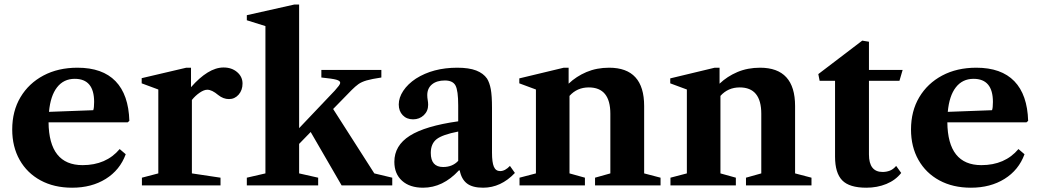

<svg xmlns="http://www.w3.org/2000/svg" viewBox="-20 -842 4720 872"><path d="M307.5 10.5Q225.5 10.5 164.2 -22.8Q103 -56 69.2 -115.8Q35.5 -175.5 35.5 -254Q35.5 -337.5 73 -400.5Q110.5 -463.5 177.2 -499Q244 -534.5 332 -534.5Q445.5 -534.5 504.8 -473.2Q564 -412 567.5 -293L560 -286.5H200.5Q202.5 -92 355 -92Q462 -92 523.5 -165L551 -141.5Q524.5 -69.5 460.2 -29.5Q396 10.5 307.5 10.5ZM319.5 -484Q269 -484 239 -445.2Q209 -406.5 202.5 -334L403.5 -341.5Q407.5 -352 407.5 -379Q407.5 -484 319.5 -484Z M624.5 0V-35L699 -54.5V-435.5L623.5 -463.5V-487L826 -534.5H847.5V-446Q885.5 -489.5 922.8 -512.5Q960 -535.5 995.5 -535.5Q1032.5 -535.5 1057 -514.5Q1081.5 -493.5 1081.5 -462.5Q1081.5 -432.5 1063.8 -412.2Q1046 -392 1020 -392Q994 -392 971 -410.5Q942.5 -434.5 921.5 -434.5Q906.5 -434.5 886.8 -421Q867 -407.5 851.5 -388V-54.5L981.5 -35V0Z M1101 0V-35L1185.5 -54.5V-723.5L1101 -750V-773L1317 -821.5H1338.5V-260L1500.5 -430.5Q1512 -443.5 1518.5 -452Q1525 -460.5 1525 -466.5Q1525 -475 1507.5 -480Q1490 -485 1439.5 -490V-524.5H1712V-490Q1668.5 -483.5 1645.2 -476.8Q1622 -470 1608 -460Q1594 -450 1577.5 -433.5L1493 -347L1680 -54.5L1761.5 -35V0H1531.5L1391 -242.5L1338.5 -188.5V-54.5L1425 -35V0Z M1901.5 10.5Q1841 10.5 1806 -21Q1771 -52.5 1771 -107Q1771 -181 1841.2 -225.5Q1911.5 -270 2061 -291V-363.5Q2061 -430.5 2048.8 -453.5Q2036.5 -476.5 2000.5 -476.5Q1963.5 -476.5 1942 -458.8Q1920.5 -441 1920.5 -410Q1920.5 -399 1922.5 -387.8Q1924.5 -376.5 1924.5 -366Q1924.5 -337.5 1904.8 -318.8Q1885 -300 1856 -300Q1827 -300 1809 -318.8Q1791 -337.5 1791 -367.5Q1791 -398.5 1811.5 -429.5Q1832 -460.5 1869 -485Q1947 -534.5 2056.5 -534.5Q2110 -534.5 2142.8 -521.8Q2175.5 -509 2192 -485Q2203.5 -466.5 2209 -437Q2214.5 -407.5 2214.5 -352.5V-148.5Q2214.5 -104.5 2223 -84.8Q2231.5 -65 2251.5 -65Q2274 -65 2296 -88.5L2318.5 -56.5Q2255 10.5 2174 10.5Q2125.5 10.5 2100.5 -9Q2075.5 -28.5 2068 -68H2064Q1991.5 10.5 1901.5 10.5ZM1992.5 -83.5Q2035 -83.5 2061 -111.5V-244.5Q1989 -230.5 1962.8 -209.8Q1936.5 -189 1936.5 -147.5Q1936.5 -83.5 1992.5 -83.5Z M2339.5 0V-35L2414 -54.5V-435.5L2338.5 -463.5V-486L2540.5 -534.5H2562.5V-462Q2597 -495 2643.5 -514.8Q2690 -534.5 2746.5 -534.5Q2905.5 -534.5 2905.5 -360.5V-54.5L2980 -35V0H2682.5V-35L2752 -54.5V-325.5Q2752 -445 2654 -445Q2601 -445 2566.5 -406.5V-54.5L2636.5 -35V0Z M3025 0V-35L3099.5 -54.5V-435.5L3024 -463.5V-486L3226 -534.5H3248V-462Q3282.5 -495 3329 -514.8Q3375.5 -534.5 3432 -534.5Q3591 -534.5 3591 -360.5V-54.5L3665.5 -35V0H3368V-35L3437.5 -54.5V-325.5Q3437.5 -445 3339.5 -445Q3286.5 -445 3252 -406.5V-54.5L3322 -35V0Z M3914.5 10.5Q3837.5 10.5 3805 -23Q3772.5 -56.5 3772.5 -130.5V-475H3702.5L3696.5 -505.5L3896 -657.5L3926.5 -652.5V-524.5H4079.5L4065 -475H3926.5V-140.5Q3926.5 -61 3988.5 -61Q4006 -61 4021.5 -67Q4037 -73 4050 -88.5L4073 -56.5Q4047 -23.5 4005.5 -6.5Q3964 10.5 3914.5 10.5Z M4389.5 10.5Q4307.5 10.5 4246.2 -22.8Q4185 -56 4151.2 -115.8Q4117.5 -175.5 4117.5 -254Q4117.5 -337.5 4155 -400.5Q4192.5 -463.5 4259.2 -499Q4326 -534.5 4414 -534.5Q4527.5 -534.5 4586.8 -473.2Q4646 -412 4649.5 -293L4642 -286.5H4282.5Q4284.5 -92 4437 -92Q4544 -92 4605.5 -165L4633 -141.5Q4606.5 -69.5 4542.2 -29.5Q4478 10.5 4389.5 10.5ZM4401.5 -484Q4351 -484 4321 -445.2Q4291 -406.5 4284.5 -334L4485.5 -341.5Q4489.5 -352 4489.5 -379Q4489.5 -484 4401.5 -484Z"/></svg>

Font: Libre Caslon Text
Style: Bold
Weight: 700
Designer: Pablo Impallari, Rodrigo Fuenzalida, Katja Schimmel
Foundry: Pablo Impallari, Rodrigo Fuenzalida
Version: Version 2.000